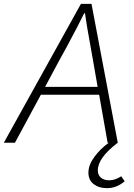

<svg xmlns="http://www.w3.org/2000/svg" viewBox="-78 -744 698 1001"><path d="M383 156Q383 116 414 74Q445 32 489 0H483L439 -250H135L0 0H-58L344 -724H399L536 0Q432 79 432 144Q432 169 448.5 182.5Q465 196 491 196Q522 196 554 175L572 201Q530 237 480 237Q438 237 410.5 216Q383 195 383 156ZM431 -291 407 -429 391 -519Q374 -611 365 -675H361Q330 -611 269 -498L231 -429L157 -291Z"/></svg>

Font: Nebula Sans Light
Style: Regular
Weight: 300
Italic angle: -9°
Designer: Paul D. Hunt for Adobe (as Source Sans)
Foundry: Nebula Entertainment & Broadcasting LLC
Version: Version 1.010